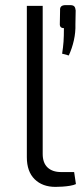

<svg xmlns="http://www.w3.org/2000/svg" viewBox="-20 -723 327 751"><path d="M147 -700V-121Q147 -86 166 -68Q185 -50 219 -50H270L277 -3Q269 1 254.5 3.5Q240 6 224 7Q208 8 197 8Q146 8 115.5 -22Q85 -52 85 -108V-700ZM254 -703Q266 -703 270.5 -698Q275 -693 276 -682L275 -628Q276 -597 269 -565.5Q262 -534 249 -506L223 -513Q227 -539 228.5 -560Q230 -581 230 -613Q213 -613 214 -630L215 -682Q214 -693 219.5 -698Q225 -703 237 -703Z"/></svg>

Font: Exo 2 Light
Style: Regular
Weight: 300
Designer: Natanael Gama
Foundry: Natanael Gama
Version: Version 2.010